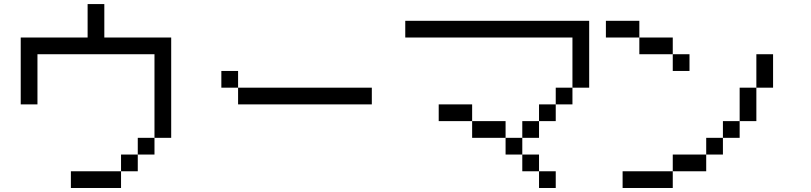

<svg xmlns="http://www.w3.org/2000/svg" viewBox="-20 -937 4040 957"><path d="M666.7 -166.7V-83.3H583.3V-166.7ZM666.7 -250H750V-166.7H666.7ZM750 -250V-666.7H166.7V-416.7H83.3V-750H416.7V-916.7H500V-750H833.3V-250ZM333.3 0V-83.3H583.3V0Z M1083.3 -500V-583.3H1166.7V-500ZM1166.7 -416.7V-500H1833.3V-416.7Z M2000 -750V-833.3H2916.7V-500H2833.3V-750ZM2750 -83.3V0H2666.7V-83.3ZM2750 -416.7V-333.3H2666.7V-416.7ZM2750 -500H2833.3V-416.7H2750ZM2166.7 -333.3V-416.7H2333.3V-333.3ZM2333.3 -333.3H2500V-250H2333.3ZM2500 -166.7V-250H2583.3V-166.7ZM2666.7 -166.7V-83.3H2583.3V-166.7ZM2666.7 -333.3V-250H2583.3V-333.3Z M3000 -750V-833.3H3166.7V-750ZM3750 -333.3H3666.7V-500H3750ZM3750 -500V-666.7H3833.3V-500ZM3166.7 -750H3333.3V-666.7H3166.7ZM3333.3 -83.3V-166.7H3500V-83.3ZM3333.3 0H3083.3V-83.3H3333.3ZM3333.3 -583.3V-666.7H3416.7V-583.3ZM3500 -166.7V-250H3583.3V-166.7ZM3666.7 -333.3V-250H3583.3V-333.3Z"/></svg>

Font: Galmuri11 Regular
Style: Regular
Weight: 400
Designer: Minseo Lee (Quiple)
Version: Version 2.356;hotconv 1.1.0;makeotfexe 2.6.0 DEVELOPMENT